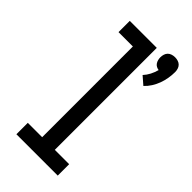

<svg xmlns="http://www.w3.org/2000/svg" viewBox="-240 -822 880 880"><g transform="rotate(45 200.0 -382.0)"><path d="M321 -568 283 -601Q296 -615 305 -632.5Q314 -650 319 -669Q311 -670 303.5 -674Q296 -678 291.5 -685Q287 -692 285 -700Q283 -708 283 -716Q283 -726 286 -735.5Q289 -745 295.5 -751.5Q302 -758 311.5 -761Q321 -764 331 -764Q341 -764 350.5 -761Q360 -758 366.5 -751.5Q373 -745 376 -735.5Q379 -726 379 -716Q379 -696 375.5 -675.5Q372 -655 365 -636Q358 -617 347 -599.5Q336 -582 321 -568ZM66 0V-74H159V-662H66V-735H241V-74H334V0Z"/></g></svg>

Font: Iosevka Etoile
Style: Regular
Weight: 400
Designer: Belleve Invis
Foundry: Belleve Invis
Version: Version 33.2.4